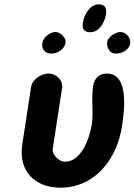

<svg xmlns="http://www.w3.org/2000/svg" viewBox="-20 -861 622 888"><path d="M204 -521C173 -521 129 -495 124 -460L83 -193C64 -69 142 7 259 7C421 7 521 -127 544 -276C554 -342 580 -521 474 -521C439 -521 416 -498 411 -465C401 -403 414 -345 404 -283C395 -226 358 -113 280 -113C254 -113 220 -144 224 -173L267 -453C273 -492 238 -521 204 -521ZM176 -663C171 -633 189 -613 217 -613C245 -613 278 -632 283 -663C287 -686 259 -713 237 -713C211 -713 180 -688 176 -663ZM476 -668C472 -641 487 -613 516 -613C542 -613 577 -629 582 -660C586 -686 563 -713 537 -713C514 -713 479 -690 476 -668ZM363 -756C359 -728 368 -712 398 -712C440 -712 464 -758 470 -794C474 -822 467 -841 437 -841C395 -841 369 -792 363 -756Z"/></svg>

Font: Asimov Print
Style: Regular
Weight: 500
Designer: Google
Version: Version 2.000980: 2014